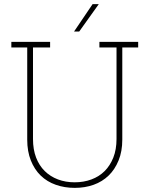

<svg xmlns="http://www.w3.org/2000/svg" viewBox="-20 -903 725 931"><path d="M507 -52Q476 -22 434 -7Q392 8 342.5 8Q293 8 250.5 -7Q208 -22 177.5 -51.5Q147 -81 129.5 -125Q112 -169 112 -226V-673H35V-700H223V-673H140V-229Q140 -178 155 -139Q170 -100 197 -73.5Q224 -47 261 -33Q298 -19 342 -19Q386 -19 423.5 -33Q461 -47 487.5 -73.5Q514 -100 529.5 -139Q545 -178 545 -229V-673H462V-700H650V-673H573V-226Q573 -169 555 -125Q537 -81 507 -52ZM364 -750H339Q362 -783 384 -816.5Q406 -850 429 -883H459Q435 -850 411.5 -816.5Q388 -783 364 -750Z"/></svg>

Font: Josefin Slab Light
Style: Regular
Weight: 300
Designer: Santiago Orozco
Foundry: Typemade
Version: Version 2.000